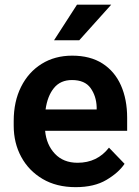

<svg xmlns="http://www.w3.org/2000/svg" viewBox="-20 -770 578 800"><path d="M295.4 9.8Q215.3 9.8 157.5 -24.4Q99.6 -58.6 68.4 -116.5Q37.1 -174.3 37.1 -246.1V-265.6Q37.1 -347.2 67.9 -408.4Q98.6 -469.7 153.6 -503.9Q208.5 -538.1 280.8 -538.1Q356 -538.1 407 -505.4Q458 -472.7 483.9 -414.3Q509.8 -356 509.8 -279.3V-225.1H168Q173.3 -167 208.7 -129.4Q244.1 -91.8 303.2 -91.8Q385.3 -91.8 434.1 -154.8L499 -87.4Q474.1 -50.3 423.3 -20.3Q372.6 9.8 295.4 9.8ZM279.8 -436.5Q231.9 -436.5 204.8 -403.3Q177.7 -370.1 169.9 -314H382.8V-323.7Q381.3 -369.6 357.4 -403.1Q333.5 -436.5 279.8 -436.5ZM205.1 -602.1 300.8 -750.5H443.4L310.1 -602.1Z"/></svg>

Font: Vazirmatn UI FD SemiBold
Style: Regular
Weight: 600
Designer: Saber Rastikerdar
Foundry: Saber Rastikerdar
Version: Version 33.003